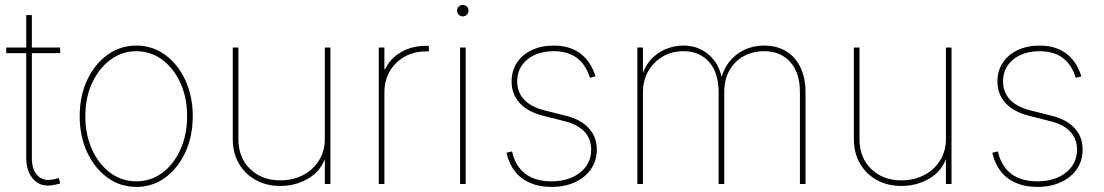

<svg xmlns="http://www.w3.org/2000/svg" viewBox="-20 -736 4416 768"><path d="M220.7 -545.9V-523.4H4.9V-545.9ZM85 -675.8H107.4V-104Q107.4 -55.2 132.1 -32Q156.7 -8.8 198.7 -19.5Q202.6 -20.5 207 -21.7Q211.4 -22.9 215.3 -23.9L220.7 -2Q216.3 -1 211.7 0.2Q207 1.5 202.6 2.4Q147.9 15.6 116.5 -15.9Q85 -47.4 85 -104Z M525.4 11.7Q460.9 11.7 409.7 -25.6Q358.4 -63 328.6 -127Q298.8 -190.9 298.8 -271.5Q298.8 -352.1 328.6 -415.8Q358.4 -479.5 409.7 -516.6Q460.9 -553.7 525.4 -553.7Q589.4 -553.7 640.4 -516.6Q691.4 -479.5 721.2 -415.5Q751 -351.6 751 -271.5Q751 -190.9 721.4 -127Q691.9 -63 640.9 -25.6Q589.8 11.7 525.4 11.7ZM525.4 -10.7Q583.5 -10.7 629.4 -44.9Q675.3 -79.1 701.9 -138.2Q728.5 -197.3 728.5 -271.5Q728.5 -345.2 701.7 -404.1Q674.8 -462.9 628.9 -497.1Q583 -531.2 525.4 -531.2Q467.8 -531.2 421.6 -496.8Q375.5 -462.4 348.4 -403.8Q321.3 -345.2 321.3 -271.5Q321.3 -197.3 348.1 -138.2Q375 -79.1 421.1 -44.9Q467.3 -10.7 525.4 -10.7Z M1101.6 7.8Q1045.9 7.8 1002.9 -15.9Q960 -39.6 935.5 -81.8Q911.1 -124 911.1 -179.7V-545.9H933.6V-179.7Q933.6 -105.5 980.5 -60.1Q1027.3 -14.6 1101.6 -14.6Q1152.3 -14.6 1192.6 -35.9Q1232.9 -57.1 1256.1 -94.5Q1279.3 -131.8 1279.3 -179.7V-545.9H1301.8V0H1279.3V-117.2H1285.2Q1267.6 -54.7 1215.8 -23.4Q1164.1 7.8 1101.6 7.8Z M1495.1 0V-545.9H1517.6V-459H1520.5Q1540 -501.5 1583.7 -527.1Q1627.4 -552.7 1683.6 -552.7Q1688 -552.7 1689.5 -552.7Q1690.9 -552.7 1695.3 -552.7V-530.3Q1692.9 -530.3 1690.4 -530.3Q1688 -530.3 1683.6 -530.3Q1635.7 -530.3 1598.1 -509Q1560.5 -487.8 1539.1 -450.9Q1517.6 -414.1 1517.6 -366.2V0Z M1820.3 0V-545.9H1842.8V0ZM1831.1 -670.4Q1821.8 -670.4 1814.9 -677.2Q1808.1 -684.1 1808.1 -693.4Q1808.1 -703.1 1814.9 -709.7Q1821.8 -716.3 1831.1 -716.3Q1840.8 -716.3 1847.4 -709.7Q1854 -703.1 1854 -693.4Q1854 -684.1 1847.4 -677.2Q1840.8 -670.4 1831.1 -670.4Z M2185.5 11.7Q2137.2 11.7 2100.1 -4.4Q2063 -20.5 2039.3 -51Q2015.6 -81.5 2005.9 -125L2028.3 -130.4Q2040.5 -72.3 2080.6 -41.5Q2120.6 -10.7 2185.5 -10.7Q2256.3 -10.7 2300.5 -45.9Q2344.7 -81.1 2344.7 -137.7Q2344.7 -180.2 2318.1 -209Q2291.5 -237.8 2239.3 -251L2154.3 -272.5Q2091.3 -288.1 2058.8 -323.7Q2026.4 -359.4 2026.4 -410.2Q2026.4 -453.1 2047.9 -485.4Q2069.3 -517.6 2107.4 -535.6Q2145.5 -553.7 2195.3 -553.7Q2237.3 -553.7 2270 -540Q2302.7 -526.4 2325.9 -499Q2349.1 -471.7 2362.3 -430.7L2339.8 -424.8Q2323.2 -478 2287.4 -504.6Q2251.5 -531.2 2195.3 -531.2Q2129.9 -531.2 2089.4 -498Q2048.8 -464.8 2048.8 -410.2Q2048.8 -367.7 2075.9 -338.1Q2103 -308.6 2158.2 -294.4L2244.1 -272.9Q2303.7 -257.8 2335.4 -223.1Q2367.2 -188.5 2367.2 -137.7Q2367.2 -93.3 2344 -59.6Q2320.8 -25.9 2279.8 -7.1Q2238.8 11.7 2185.5 11.7Z M2529.3 0V-545.9H2551.8V-417H2543.9Q2555.2 -465.3 2581.5 -495.4Q2607.9 -525.4 2642.8 -539.6Q2677.7 -553.7 2713.9 -553.7Q2774.4 -553.7 2817.1 -515.6Q2859.9 -477.5 2870.6 -409.2H2861.8Q2871.1 -455.1 2896 -487.3Q2920.9 -519.5 2957 -536.6Q2993.2 -553.7 3036.1 -553.7Q3087.4 -553.7 3124.5 -531Q3161.6 -508.3 3181.9 -466.3Q3202.1 -424.3 3202.1 -366.2V0H3179.7V-366.2Q3179.7 -445.3 3140.9 -488.3Q3102.1 -531.2 3036.1 -531.2Q2992.2 -531.2 2956.1 -512Q2919.9 -492.7 2898.4 -455.8Q2877 -418.9 2877 -366.2V0H2854.5V-366.2Q2854.5 -445.3 2816.2 -488.3Q2777.8 -531.2 2713.9 -531.2Q2668 -531.2 2631.3 -510Q2594.7 -488.8 2573.2 -451.7Q2551.8 -414.6 2551.8 -366.2V0Z M3585.9 7.8Q3530.3 7.8 3487.3 -15.9Q3444.3 -39.6 3419.9 -81.8Q3395.5 -124 3395.5 -179.7V-545.9H3418V-179.7Q3418 -105.5 3464.8 -60.1Q3511.7 -14.6 3585.9 -14.6Q3636.7 -14.6 3677 -35.9Q3717.3 -57.1 3740.5 -94.5Q3763.7 -131.8 3763.7 -179.7V-545.9H3786.1V0H3763.7V-117.2H3769.5Q3752 -54.7 3700.2 -23.4Q3648.4 7.8 3585.9 7.8Z M4128.9 11.7Q4080.6 11.7 4043.5 -4.4Q4006.3 -20.5 3982.7 -51Q3959 -81.5 3949.2 -125L3971.7 -130.4Q3983.9 -72.3 4023.9 -41.5Q4064 -10.7 4128.9 -10.7Q4199.7 -10.7 4243.9 -45.9Q4288.1 -81.1 4288.1 -137.7Q4288.1 -180.2 4261.5 -209Q4234.9 -237.8 4182.6 -251L4097.7 -272.5Q4034.7 -288.1 4002.2 -323.7Q3969.7 -359.4 3969.7 -410.2Q3969.7 -453.1 3991.2 -485.4Q4012.7 -517.6 4050.8 -535.6Q4088.9 -553.7 4138.7 -553.7Q4180.7 -553.7 4213.4 -540Q4246.1 -526.4 4269.3 -499Q4292.5 -471.7 4305.7 -430.7L4283.2 -424.8Q4266.6 -478 4230.7 -504.6Q4194.8 -531.2 4138.7 -531.2Q4073.2 -531.2 4032.7 -498Q3992.2 -464.8 3992.2 -410.2Q3992.2 -367.7 4019.3 -338.1Q4046.4 -308.6 4101.6 -294.4L4187.5 -272.9Q4247.1 -257.8 4278.8 -223.1Q4310.5 -188.5 4310.5 -137.7Q4310.5 -93.3 4287.4 -59.6Q4264.2 -25.9 4223.1 -7.1Q4182.1 11.7 4128.9 11.7Z"/></svg>

Font: Inter Thin
Style: Regular
Weight: 250
Designer: Rasmus Andersson
Foundry: rsms
Version: Version 4.001;git-66647c0bb